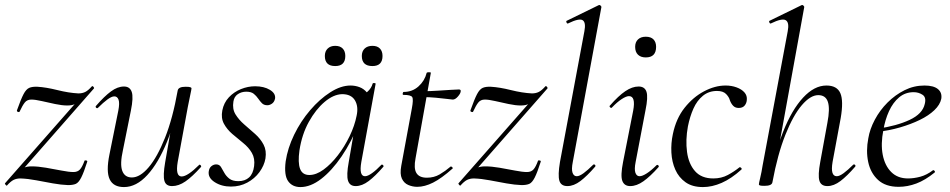

<svg xmlns="http://www.w3.org/2000/svg" viewBox="-27 -746 3854 779"><path d="M1 7Q-1 8 -4.5 3.5Q-8 -1 -7 -2L308 -360L302 -349Q289 -331 278 -324.5Q267 -318 246 -318Q225 -318 196.5 -324Q168 -330 142 -336Q116 -342 100 -342Q83 -342 73.5 -330Q64 -318 53 -294Q52 -290 46 -292Q40 -294 42 -299Q58 -344 68.5 -364Q79 -384 91.5 -389.5Q104 -395 125 -394Q160 -392 206 -380.5Q252 -369 291 -367Q307 -367 319 -373Q331 -379 346 -396Q349 -398 352.5 -393.5Q356 -389 354 -387L40 -29L44 -41Q57 -59 69 -65Q81 -71 102 -71Q127 -71 159.5 -65.5Q192 -60 222.5 -54Q253 -48 271 -48Q288 -48 297.5 -58.5Q307 -69 316 -94Q317 -96 322.5 -95Q328 -94 327 -90Q313 -46 302.5 -25.5Q292 -5 280.5 0Q269 5 249 5Q221 4 187.5 -2Q154 -8 120 -14.5Q86 -21 56 -22Q40 -22 28 -16Q16 -10 1 7Z M476 13Q433 13 418 -18.5Q403 -50 417 -119L453 -297Q459 -328 454 -341.5Q449 -355 437 -355Q426 -355 409 -342.5Q392 -330 371 -309Q367 -305 363 -309Q359 -313 363 -317Q396 -355 423 -375Q450 -395 476 -395Q500 -395 507.5 -373Q515 -351 504 -297L472 -138Q459 -80 469 -53Q479 -26 508 -26Q541 -26 576 -67Q611 -108 642.5 -187Q674 -266 694 -379L707 -378Q687 -261 651.5 -173Q616 -85 571 -36Q526 13 476 13ZM671 9Q646 9 640 -12.5Q634 -34 643 -87L694 -379Q697 -394 726 -394Q741 -394 745.5 -392Q750 -390 750 -388Q750 -384 745 -361Q740 -338 735 -312L694 -89Q684 -30 710 -30Q722 -30 740 -42Q758 -54 780 -76Q783 -80 787 -75.5Q791 -71 788 -68Q753 -29 725.5 -10Q698 9 671 9Z M910 11Q872 11 844 -7Q816 -25 820 -51Q822 -65 831 -72Q840 -79 850 -79Q863 -79 869.5 -68.5Q876 -58 883 -45Q890 -32 903 -21.5Q916 -11 940 -11Q967 -11 983.5 -26Q1000 -41 1004 -72Q1008 -103 995 -125.5Q982 -148 959.5 -166Q937 -184 915.5 -202.5Q894 -221 881.5 -244Q869 -267 875 -298Q881 -329 901.5 -351Q922 -373 950.5 -384.5Q979 -396 1008 -396Q1044 -396 1068 -381.5Q1092 -367 1089 -346Q1086 -332 1076.5 -325.5Q1067 -319 1058 -319Q1044 -319 1036 -327Q1028 -335 1020.5 -346Q1013 -357 1002.5 -365.5Q992 -374 972 -374Q953 -374 938 -364Q923 -354 920 -334Q915 -304 928.5 -282Q942 -260 964 -241Q986 -222 1008 -202.5Q1030 -183 1042.5 -159Q1055 -135 1050 -103Q1045 -74 1025.5 -47.5Q1006 -21 976 -5Q946 11 910 11Z M1192 13Q1159 13 1142 -11Q1125 -35 1132 -91Q1140 -145 1166.5 -199.5Q1193 -254 1231.5 -299Q1270 -344 1313 -371.5Q1356 -399 1395 -399Q1414 -399 1431.5 -392.5Q1449 -386 1462 -370.5Q1475 -355 1477 -330L1434 -357Q1447 -359 1463.5 -373.5Q1480 -388 1485 -407Q1487 -410 1492.5 -409Q1498 -408 1497 -406L1439 -89Q1429 -31 1454 -31Q1465 -31 1482.5 -43.5Q1500 -56 1520 -77Q1523 -80 1527 -76Q1531 -72 1528 -69Q1496 -32 1469 -11.5Q1442 9 1416 9Q1392 9 1385 -13Q1378 -35 1388 -89L1412 -229L1429 -246Q1399 -170 1359 -111.5Q1319 -53 1276 -20Q1233 13 1192 13ZM1228 -36Q1256 -36 1286 -58Q1316 -80 1343.5 -115.5Q1371 -151 1391.5 -193.5Q1412 -236 1420 -277Q1428 -314 1413 -339Q1398 -364 1361 -364Q1326 -363 1290 -332.5Q1254 -302 1226 -251.5Q1198 -201 1188 -136Q1181 -86 1190.5 -61Q1200 -36 1228 -36ZM1484 -478Q1441 -478 1441 -519Q1441 -538 1452.5 -549Q1464 -560 1484 -560Q1504 -560 1514.5 -549Q1525 -538 1525 -519Q1525 -478 1484 -478ZM1333 -478Q1291 -478 1291 -519Q1291 -538 1302.5 -549Q1314 -560 1333 -560Q1353 -560 1363.5 -549Q1374 -538 1374 -519Q1374 -478 1333 -478Z M1666 12Q1647 12 1629.5 4.5Q1612 -3 1603.5 -21.5Q1595 -40 1601 -73L1644 -306Q1651 -343 1645.5 -352Q1640 -361 1610 -361Q1606 -361 1607 -367Q1608 -373 1611 -373Q1646 -373 1671 -395.5Q1696 -418 1704 -450Q1705 -453 1713.5 -453Q1722 -453 1721 -450L1659 -104Q1651 -63 1662.5 -44Q1674 -25 1705 -25Q1734 -25 1757 -38.5Q1780 -52 1801 -70Q1803 -72 1807.5 -68Q1812 -64 1809 -62Q1764 -22 1730 -5Q1696 12 1666 12ZM1810 -342Q1808 -342 1788 -344.5Q1768 -347 1741.5 -349.5Q1715 -352 1690 -352L1692 -376Q1718 -376 1748 -378Q1778 -380 1803 -381.5Q1828 -383 1835 -383Q1840 -383 1841.5 -380.5Q1843 -378 1842 -374Q1841 -366 1830.5 -354Q1820 -342 1810 -342Z M1841 7Q1839 8 1835.5 3.5Q1832 -1 1833 -2L2148 -360L2142 -349Q2129 -331 2118 -324.5Q2107 -318 2086 -318Q2065 -318 2036.5 -324Q2008 -330 1982 -336Q1956 -342 1940 -342Q1923 -342 1913.5 -330Q1904 -318 1893 -294Q1892 -290 1886 -292Q1880 -294 1882 -299Q1898 -344 1908.5 -364Q1919 -384 1931.5 -389.5Q1944 -395 1965 -394Q2000 -392 2046 -380.5Q2092 -369 2131 -367Q2147 -367 2159 -373Q2171 -379 2186 -396Q2189 -398 2192.5 -393.5Q2196 -389 2194 -387L1880 -29L1884 -41Q1897 -59 1909 -65Q1921 -71 1942 -71Q1967 -71 1999.5 -65.5Q2032 -60 2062.5 -54Q2093 -48 2111 -48Q2128 -48 2137.5 -58.5Q2147 -69 2156 -94Q2157 -96 2162.5 -95Q2168 -94 2167 -90Q2153 -46 2142.5 -25.5Q2132 -5 2120.5 0Q2109 5 2089 5Q2061 4 2027.5 -2Q1994 -8 1960 -14.5Q1926 -21 1896 -22Q1880 -22 1868 -16Q1856 -10 1841 7Z M2275 9Q2249 9 2242.5 -13Q2236 -35 2245 -89L2344 -619Q2351 -655 2337 -664Q2323 -673 2278 -651Q2274 -649 2271.5 -655Q2269 -661 2273 -662L2402 -725Q2406 -727 2410 -723Q2414 -719 2413 -717L2297 -89Q2291 -59 2296 -45Q2301 -31 2313 -31Q2324 -31 2341 -43.5Q2358 -56 2379 -77Q2383 -81 2387 -77Q2391 -73 2387 -69Q2355 -32 2328 -11.5Q2301 9 2275 9Z M2530 9Q2506 9 2498 -12Q2490 -33 2501 -89L2542 -297Q2553 -356 2525 -356Q2514 -356 2495.5 -344Q2477 -332 2456 -310Q2453 -306 2448.5 -310.5Q2444 -315 2448 -318Q2482 -357 2510 -376Q2538 -395 2564 -395Q2589 -395 2596 -373.5Q2603 -352 2592 -299L2552 -89Q2546 -59 2551 -45Q2556 -31 2568 -31Q2579 -31 2597 -42.5Q2615 -54 2636 -75Q2640 -79 2644 -75Q2648 -71 2644 -67Q2611 -30 2583.5 -10.5Q2556 9 2530 9ZM2593 -513Q2573 -513 2561.5 -524Q2550 -535 2550 -556Q2550 -575 2561.5 -586Q2573 -597 2593 -597Q2614 -597 2624.5 -586Q2635 -575 2635 -556Q2635 -513 2593 -513Z M2825 13Q2782 13 2754.5 -6.5Q2727 -26 2713 -57.5Q2699 -89 2697 -127Q2695 -165 2703 -202Q2716 -265 2750.5 -308.5Q2785 -352 2829.5 -375.5Q2874 -399 2917 -399Q2941 -399 2961.5 -391.5Q2982 -384 2993.5 -371Q3005 -358 3003 -340Q3002 -327 2994 -317.5Q2986 -308 2970 -308Q2956 -308 2947.5 -317Q2939 -326 2934 -340Q2931 -352 2919 -364.5Q2907 -377 2882 -377Q2849 -377 2825 -357.5Q2801 -338 2786.5 -305.5Q2772 -273 2764 -233Q2754 -178 2760.5 -129.5Q2767 -81 2793 -51.5Q2819 -22 2867 -22Q2900 -22 2926 -36Q2952 -50 2973 -67Q2976 -69 2980 -65Q2984 -61 2981 -58Q2940 -21 2901 -4Q2862 13 2825 13Z M3075 8Q3061 8 3056.5 6.5Q3052 5 3052 2Q3052 -2 3057.5 -25Q3063 -48 3067 -74L3169 -619Q3176 -655 3161 -664Q3146 -673 3101 -651Q3097 -649 3094.5 -655Q3092 -661 3096 -662L3225 -725Q3229 -727 3233 -723Q3237 -719 3236 -717L3107 -7Q3105 8 3075 8ZM3330 9Q3304 9 3297.5 -13Q3291 -35 3301 -89L3330 -248Q3341 -305 3332 -332.5Q3323 -360 3293 -360Q3261 -360 3226 -319Q3191 -278 3159.5 -199Q3128 -120 3107 -7L3095 -8Q3116 -125 3151 -213Q3186 -301 3231.5 -350Q3277 -399 3326 -399Q3369 -399 3382.5 -368Q3396 -337 3384 -267L3351 -89Q3346 -59 3350.5 -45Q3355 -31 3368 -31Q3379 -31 3396 -43.5Q3413 -56 3434 -77Q3438 -81 3442 -77Q3446 -73 3442 -69Q3410 -32 3383 -11.5Q3356 9 3330 9Z M3619 12Q3566 12 3535.5 -16Q3505 -44 3495.5 -89Q3486 -134 3496 -185Q3502 -222 3522.5 -260.5Q3543 -299 3574 -330Q3605 -361 3643 -380Q3681 -399 3724 -399Q3761 -399 3778.5 -384.5Q3796 -370 3792 -345Q3787 -321 3764 -299Q3741 -277 3705 -259.5Q3669 -242 3624.5 -229Q3580 -216 3532 -211L3534 -224Q3611 -235 3663.5 -259.5Q3716 -284 3725 -324Q3732 -351 3716 -361.5Q3700 -372 3680 -372Q3646 -372 3621 -351Q3596 -330 3580 -295Q3564 -260 3557 -218Q3546 -162 3554.5 -118Q3563 -74 3589 -48Q3615 -22 3657 -22Q3681 -22 3707 -29Q3733 -36 3758 -55Q3761 -57 3764.5 -53Q3768 -49 3765 -46Q3727 -15 3691 -1.5Q3655 12 3619 12Z"/></svg>

Font: Cormorant
Style: Italic
Weight: 400
Italic angle: -10°
Designer: Christian Thalmann (Catharsis Fonts)
Foundry: Catharsis Fonts
Version: Version 4.000